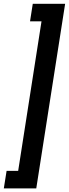

<svg xmlns="http://www.w3.org/2000/svg" viewBox="-76 -841 366 1020"><path d="M83.5 -727.5 98.1 -820.8H270L116.7 159.7H-55.7L-41 66.9H20.5L144.5 -727.5Z"/></svg>

Font: Roboto Condensed Medium
Style: Italic
Weight: 500
Italic angle: -12°
Designer: Christian Robertson
Foundry: Google
Version: Version 3.0; 2020